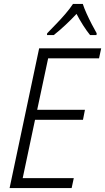

<svg xmlns="http://www.w3.org/2000/svg" viewBox="-20 -961 537 981"><path d="M29 0 180 -714H497L486 -663H226L170 -400H414L404 -349H159L96 -51H357L346 0ZM221 -791Q240 -811 265.5 -837Q291 -863 314.5 -890.5Q338 -918 353 -941H403Q410 -919 422.5 -891.5Q435 -864 449 -837Q463 -810 474 -791L473 -782H440Q423 -803 404.5 -832Q386 -861 371 -890Q344 -861 314 -833Q284 -805 255 -782H220Z"/></svg>

Font: Noto Sans SemiCondensed Light
Style: Italic
Weight: 300
Width: 4
Italic angle: -12°
Designer: Monotype Design Team
Foundry: Monotype Imaging Inc.
Version: Version 2.013; ttfautohint (v1.8.4.7-5d5b)